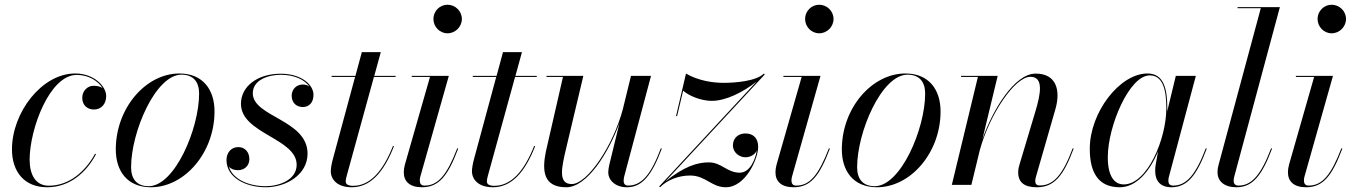

<svg xmlns="http://www.w3.org/2000/svg" viewBox="-20 -780 5703 810"><path d="M385 -129.5 381 -131.5C341 -57.5 272.5 3.5 186 3.5C130 3.5 105 -43 105 -106.5C105 -235.5 189.5 -464 303.5 -464C355 -464 394.5 -437.5 412.5 -408.5C402.5 -416 388.5 -418 374 -418C348.5 -418 327 -395.5 327 -368C327 -333 351.5 -318 376.5 -318C405.5 -318 428 -339.5 428 -375C428 -414 379 -470 297 -470C156 -470 30.5 -305 30.5 -150C30.5 -55 83 10 179 10C275 10 345.5 -54 385 -129.5Z M617 10C758 10 885 -135 885 -310C885 -400 837.5 -470 736.5 -470C595.5 -470 468.5 -324.5 468.5 -149.5C468.5 -59.5 516 10 617 10ZM607.5 5.5C556.5 5.5 533 -25.5 533 -74.5C533 -223.5 636.5 -465 745.5 -465C796.5 -465 820 -434 820 -385C820 -236 716.5 5.5 607.5 5.5Z M1277.5 -132C1277.5 -275 1046.5 -286.5 1046.5 -386.5C1046.5 -444 1113.5 -464.5 1164.5 -464.5C1225 -464.5 1266.5 -442 1285.5 -414.5C1278 -420.5 1268.5 -423.5 1257.5 -423.5C1230 -423.5 1210.5 -402.5 1210.5 -376.5C1210.5 -344 1233 -328.5 1257.5 -328.5C1281 -328.5 1302.5 -344 1302.5 -380C1302.5 -422 1252.5 -469 1164.5 -469C1066.5 -469 996.5 -416 996.5 -342C996.5 -216 1231.5 -196.5 1231.5 -85C1231.5 -20 1156 5.5 1100.5 5.5C1030 5.5 962.5 -23 945.5 -77C954 -67 968 -62 984 -62C1009 -62 1032 -78.5 1032 -109C1032 -138.5 1013 -159.5 985.5 -159.5C954 -159.5 935.5 -134.5 935.5 -105C935.5 -30.5 1017 10 1101 10C1187.5 10 1277.5 -43 1277.5 -132Z M1642 -163 1638 -164.5C1595 -56 1540 4 1469.5 4C1449 4 1438.5 -3 1438.5 -14C1438.5 -23 1441 -32.5 1443 -39.5L1557.5 -455.5H1649V-460H1559L1586.5 -560H1506.5L1479.5 -460H1379V-455.5H1478L1384.5 -110C1379 -90 1375.5 -68.5 1375.5 -58C1375.5 -23.5 1402 10 1464 10C1542.5 10 1599 -53 1642 -163Z M1808.5 -700C1808.5 -667 1835 -639.5 1868 -639.5C1901 -639.5 1928.5 -667 1928.5 -700C1928.5 -733 1901 -760 1868 -760C1835 -760 1808.5 -733 1808.5 -700ZM1913 -153 1909 -154.5C1865.5 -42 1828.5 3 1771 3C1756 3 1751 -6.5 1751 -18C1751 -22.5 1751.5 -28.5 1753 -34L1873.5 -460H1717V-455.5H1794L1688 -85C1685 -74 1683.5 -63 1683.5 -53C1683.5 -15 1708 10 1760 10C1832 10 1869.5 -38 1913 -153Z M2237.5 -163 2233.5 -164.5C2190.5 -56 2135.5 4 2065 4C2044.5 4 2034 -3 2034 -14C2034 -23 2036.5 -32.5 2038.5 -39.5L2153 -455.5H2244.5V-460H2154.5L2182 -560H2102L2075 -460H1974.5V-455.5H2073.5L1980 -110C1974.5 -90 1971 -68.5 1971 -58C1971 -23.5 1997.5 10 2059.5 10C2138 10 2194.5 -53 2237.5 -163Z M2441 -460H2285.5V-455.5H2355L2283 -141C2266 -58.5 2272.5 10 2369 10C2458 10 2549 -139 2593.5 -261.5L2550.5 -85C2548 -74.5 2546 -60.5 2546 -52.5C2546 -22.5 2573 10 2625 10C2687.5 10 2729 -38 2772 -153L2768 -154.5C2726 -42.5 2686.5 3 2629.5 3C2617 3 2611 -5.5 2611 -16C2611 -21 2611.5 -28 2613 -34L2726.5 -460H2642L2607.5 -319C2567.5 -167.5 2458.5 -3.5 2392 -3.5C2333 -3.5 2349.5 -73.5 2368 -152.5Z M2832 -290H2836.5L2862 -397.5C2888 -374.5 2939 -354.5 2983 -354.5C3041.5 -354.5 3113.5 -390 3172 -436L2760.5 7H2761.5L2764.5 10C2796.5 -22 2843.5 -39.5 2891.5 -39.5C2957.5 -39.5 2981 10 3042 10C3125 10 3178.5 -110 3178.5 -160C3178.5 -201 3154.5 -217 3124 -217C3099 -217 3072 -201 3072 -166.5C3072 -136 3100 -116.5 3124.5 -116.5C3144 -116.5 3163.5 -126 3172.5 -144.5C3167 -108.5 3144.5 -51.5 3100.5 -51.5C3047 -51.5 3024 -95 2970.5 -95C2922 -95 2867 -78.5 2786.5 -14L3206.5 -466L3202.5 -469.5C3170.5 -437.5 3081.5 -430.5 3033.5 -430.5C2987.5 -430.5 2927.5 -439 2874 -469.5Z M3376.5 -700C3376.5 -667 3403 -639.5 3436 -639.5C3469 -639.5 3496.5 -667 3496.5 -700C3496.5 -733 3469 -760 3436 -760C3403 -760 3376.5 -733 3376.5 -700ZM3481 -153 3477 -154.5C3433.5 -42 3396.5 3 3339 3C3324 3 3319 -6.5 3319 -18C3319 -22.5 3319.5 -28.5 3321 -34L3441.5 -460H3285V-455.5H3362L3256 -85C3253 -74 3251.5 -63 3251.5 -53C3251.5 -15 3276 10 3328 10C3400 10 3437.5 -38 3481 -153Z M3680 10C3821 10 3948 -135 3948 -310C3948 -400 3900.5 -470 3799.5 -470C3658.5 -470 3531.5 -324.5 3531.5 -149.5C3531.5 -59.5 3579 10 3680 10ZM3670.5 5.5C3619.5 5.5 3596 -25.5 3596 -74.5C3596 -223.5 3699.5 -465 3808.5 -465C3859.5 -465 3883 -434 3883 -385C3883 -236 3779.5 5.5 3670.5 5.5Z M4105.5 -455.5 3995.5 0H4078L4113.5 -146.5C4154.5 -296.5 4260.5 -456 4327 -456C4383.5 -456 4371 -385.5 4347.5 -308L4281.5 -87.5C4278.5 -78.5 4275.5 -67 4275.5 -53C4275.5 -10 4302 10 4354 10C4427.5 10 4466.5 -38 4509.5 -153L4505.5 -154.5C4463.5 -42.5 4424.5 2.5 4366.5 2.5C4351.5 2.5 4347.5 -6 4347.5 -16.5C4347.5 -21.5 4348.5 -28.5 4350.5 -34.5L4432.5 -319.5C4455.5 -400 4436 -469.5 4349.5 -469.5C4259 -469.5 4167.5 -315.5 4124.5 -192.5L4189 -460H4034.5V-455.5Z M4904.5 -324C4904.5 -398 4893 -470 4821 -470C4703.5 -470 4577.5 -305.5 4577.5 -152.5C4577.5 -50.5 4614.5 10 4704 10C4774.5 10 4831 -58 4865.5 -141.5L4855.5 -85C4854 -78 4853.5 -69 4853.5 -58C4853.5 -18 4874.5 10 4921.5 10C4988 10 5028 -38 5071 -153L5067 -154.5C5024.5 -42.5 4985 3 4929.5 3C4914.5 3 4909 -5.5 4909 -17C4909 -21.5 4909.5 -27.5 4911 -33L5025 -460H4940.5L4904 -309.5C4904 -314.5 4904.5 -319.5 4904.5 -324ZM4900.5 -324C4900.5 -192.5 4819.5 -2 4721 -2C4680 -2 4653.5 -38 4653.5 -117C4653.5 -247 4744 -462 4830.5 -462C4885.5 -462 4900.5 -401.5 4900.5 -324Z M5346.5 -153 5342.5 -154.5C5300 -42.5 5260.5 3 5205 3C5190.5 3 5184.5 -5.5 5184.5 -17C5184.5 -21 5185 -27.5 5186.5 -33L5379.5 -750H5201V-745.5H5299L5121 -85C5118.5 -76 5116.5 -66.5 5116.5 -53C5116.5 -15.5 5144.5 10 5196.5 10C5263.5 10 5303.5 -38 5346.5 -153Z M5538.5 -700C5538.5 -667 5565 -639.5 5598 -639.5C5631 -639.5 5658.5 -667 5658.5 -700C5658.5 -733 5631 -760 5598 -760C5565 -760 5538.5 -733 5538.5 -700ZM5643 -153 5639 -154.5C5595.5 -42 5558.5 3 5501 3C5486 3 5481 -6.5 5481 -18C5481 -22.5 5481.5 -28.5 5483 -34L5603.5 -460H5447V-455.5H5524L5418 -85C5415 -74 5413.5 -63 5413.5 -53C5413.5 -15 5438 10 5490 10C5562 10 5599.5 -38 5643 -153Z"/></svg>

Font: Bodoni* 36pt
Style: Italic
Weight: 400
Italic angle: -13°
Version: Version 2.3